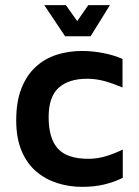

<svg xmlns="http://www.w3.org/2000/svg" viewBox="-20 -715 539 746"><path d="M299 11Q249 11 203 -3.5Q157 -18 121 -48.5Q85 -79 64 -128.5Q43 -178 43 -247Q43 -320 63 -371Q83 -422 118 -454.5Q153 -487 199.5 -502Q246 -517 298 -517Q339 -517 380.5 -509Q422 -501 456 -486V-375Q421 -390 387.5 -399.5Q354 -409 318 -409Q247 -409 208 -374Q169 -339 169 -260Q169 -177 205 -137.5Q241 -98 323 -98Q360 -98 394.5 -109Q429 -120 457 -134V-24Q422 -7 384 2Q346 11 299 11ZM233 -574 152 -695H236L280 -633L323 -695H407L332 -574Z"/></svg>

Font: Maven Pro SemiBold
Style: Regular
Weight: 600
Designer: Joe Prince
Foundry: Joe Prince
Version: Version 2.103